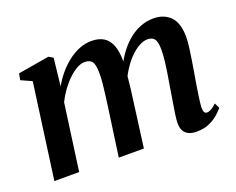

<svg xmlns="http://www.w3.org/2000/svg" viewBox="-94 -713 1093 888"><g transform="rotate(-20 452.0 -269.5)"><path d="M232.5 -537.5 217.5 -401.5Q234 -431 256.2 -457.8Q278.5 -484.5 305.2 -505.5Q332 -526.5 361.5 -538.5Q391 -550.5 422.5 -550.5Q458.5 -550.5 482.2 -535.8Q506 -521 517.8 -490.5Q529.5 -460 529.5 -412.5Q529.5 -406 528.8 -396.5Q528 -387 527 -376.2Q526 -365.5 524.5 -354.5L508 -365Q525 -407.5 548.5 -441.5Q572 -475.5 600.2 -500Q628.5 -524.5 660.5 -537.5Q692.5 -550.5 726.5 -550.5Q779.5 -550.5 810.5 -518.5Q841.5 -486.5 841.5 -418Q841.5 -398 837.8 -368.2Q834 -338.5 828.8 -305.8Q823.5 -273 818.5 -244Q814 -217.5 809.2 -188.2Q804.5 -159 800.8 -132.5Q797 -106 796 -86.5Q796 -69.5 800.5 -63Q805 -56.5 812.5 -56.5Q822 -56.5 833.2 -62.5Q844.5 -68.5 860.5 -83.5L873 -57.5Q865.5 -48 848 -31.8Q830.5 -15.5 803 -2.5Q775.5 10.5 739 10.5Q713 10.5 697 2Q681 -6.5 674 -21.8Q667 -37 667.5 -57Q667.5 -73 671.5 -100.8Q675.5 -128.5 681 -160.2Q686.5 -192 691 -222Q696 -251 701.2 -283.5Q706.5 -316 710 -346.8Q713.5 -377.5 713.5 -402Q713.5 -440 703 -454.5Q692.5 -469 668 -469Q648.5 -469 625.8 -456.2Q603 -443.5 580.5 -420.2Q558 -397 538.5 -365.5Q519 -334 505.5 -297L526.5 -371.5Q525.5 -350.5 523.2 -327.8Q521 -305 518.2 -282.2Q515.5 -259.5 512.5 -238L481 0H357.5L388.5 -221Q392.5 -251 397 -283.5Q401.5 -316 404.5 -346.5Q407.5 -377 407 -400.5Q406.5 -441 395.8 -455.2Q385 -469.5 358.5 -469.5Q341 -469.5 320.5 -458Q300 -446.5 279 -426.5Q258 -406.5 239.5 -380.8Q221 -355 207.5 -327.5L162.5 0H40.5L104.5 -468.5L51.5 -492.5L57.5 -524L211 -550Z"/></g></svg>

Font: Merriweather 60pt SemiBold
Style: Italic
Weight: 600
Italic angle: -7.8°
Version: Version 2.101